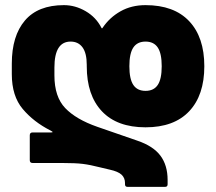

<svg xmlns="http://www.w3.org/2000/svg" viewBox="-20 -508 842 748"><path d="M467 210V205Q467 185 453.5 172.5Q440 160 408 153L370 144Q331 134 302.5 130.5Q274 127 223 127H107Q96 127 96 116V19Q96 8 107 8H179Q185 8 185 6Q185 5 176 0Q111 -33 68.5 -83.5Q26 -134 26 -219V-260Q26 -368 77 -428Q128 -488 229 -488Q273 -488 313.5 -464.5Q354 -441 375 -400Q377 -395 380 -400Q407 -440 449.5 -464Q492 -488 547 -488Q658 -488 717 -425.5Q776 -363 776 -250Q776 -137 717 -74.5Q658 -12 547 -12Q436 -12 377 -74.5Q318 -137 318 -250V-255Q318 -301 301.5 -323.5Q285 -346 255 -346Q192 -346 192 -245V-214Q192 -131 234 -87Q276 -43 359 -14L515 40Q577 61 605 98.5Q633 136 633 193V210Q633 220 623 220H477Q467 220 467 210ZM547 -154Q579 -154 594.5 -177Q610 -200 610 -250Q610 -300 594.5 -323Q579 -346 547 -346Q515 -346 499.5 -323Q484 -300 484 -250Q484 -200 499.5 -177Q515 -154 547 -154Z"/></svg>

Font: Barlow GEO ExtraBold
Style: Regular
Weight: 800
Designer: Jeremy Tribby
Foundry: Tribby Type
Version: Version 1.408